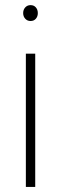

<svg xmlns="http://www.w3.org/2000/svg" viewBox="-20 -741 241 761"><path d="M119.6 -528.3V0H82.5V-528.3ZM71.8 -689Q71.8 -702.6 80.1 -711.7Q88.4 -720.7 101.1 -720.7Q114.3 -720.7 122.1 -711.7Q129.9 -702.6 129.9 -689Q129.9 -675.8 122.1 -666.7Q114.3 -657.7 101.1 -657.7Q88.4 -657.7 80.1 -666.7Q71.8 -675.8 71.8 -689Z"/></svg>

Font: Roboto Condensed ExtraLight
Style: Regular
Weight: 250
Designer: Christian Robertson
Foundry: Google
Version: Version 3.008; 2023